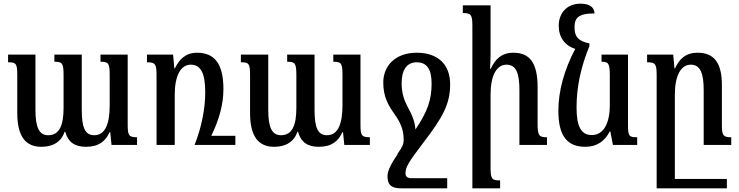

<svg xmlns="http://www.w3.org/2000/svg" viewBox="-20 -789 4024 1045"><path d="M527 -492V-453C570 -453 577 -445 577 -382V-215C577 -116 553 -53 493 -53C443 -53 425 -94 425 -191V-492H276V-453C319 -453 326 -445 326 -380V-202C326 -108 304 -53 242 -53C191 -53 173 -100 173 -191V-492H24V-450C68 -450 74 -443 74 -379V-174C74 -46 120 10 205 10C269 10 313 -17 332 -72H335C351 -14 388 10 448 10C518 10 555 -21 576 -69H580L587 0H726V-42C680 -42 675 -52 675 -114V-492Z M1052 -502C991 -502 955 -466 932 -417H929L922 -492H780V-450C825 -450 832 -441 832 -380V0H931V-273C931 -378 964 -437 1018 -437C1073 -437 1097 -391 1097 -287C1097 -202 1079 -101 1039 0H1261V-50H1130C1174 -140 1196 -223 1196 -304C1196 -442 1148 -502 1052 -502Z M1794 -492V-453C1837 -453 1844 -445 1844 -382V-215C1844 -116 1820 -53 1760 -53C1710 -53 1692 -94 1692 -191V-492H1543V-453C1586 -453 1593 -445 1593 -380V-202C1593 -108 1571 -53 1509 -53C1458 -53 1440 -100 1440 -191V-492H1291V-450C1335 -450 1341 -443 1341 -379V-174C1341 -46 1387 10 1472 10C1536 10 1580 -17 1599 -72H1602C1618 -14 1655 10 1715 10C1785 10 1822 -21 1843 -69H1847L1854 0H1993V-42C1947 -42 1942 -52 1942 -114V-492Z M2165 236H2414V181H2221C2195 181 2187 170 2187 154C2187 121 2203 94 2283 -11C2389 -149 2430 -222 2430 -330C2430 -437 2365 -502 2248 -502C2131 -502 2066 -430 2066 -340C2066 -261 2094 -216 2123 -174C2161 -121 2177 -83 2177 -28C2177 -4 2170 11 2143 49H2145C2100 115 2089 146 2089 171C2089 223 2117 236 2165 236ZM2199 -207C2182 -240 2166 -277 2166 -336C2166 -404 2191 -450 2248 -450C2305 -450 2329 -410 2329 -334C2329 -248 2309 -185 2241 -84C2238 -128 2224 -161 2199 -207Z M2957 -42C2914 -42 2906 -50 2906 -116V-315C2906 -444 2865 -502 2775 -502C2706 -502 2674 -463 2651 -415H2647C2649 -440 2650 -466 2650 -492V-760H2499V-718C2544 -718 2551 -709 2551 -648V236H2702V193C2659 193 2650 187 2650 124V-273C2650 -379 2683 -437 2737 -437C2791 -437 2807 -387 2807 -298V0H2957Z M3166 10C3229 10 3273 -22 3298 -73H3302L3316 0H3448V-42C3403 -42 3398 -47 3398 -113V-492H3254V-453C3290 -453 3299 -446 3299 -378V-217C3299 -119 3266 -54 3201 -54C3143 -54 3118 -100 3118 -204C3118 -315 3141 -424 3188 -538V-553C3125 -565 3107 -592 3107 -640C3107 -689 3124 -716 3216 -716C3214 -748 3192 -769 3139 -769C3065 -769 3021 -717 3021 -649C3021 -586 3055 -540 3111 -523C3051 -410 3019 -294 3019 -186C3019 -49 3067 10 3166 10Z M3909 -104V-327C3909 -444 3868 -502 3778 -502C3709 -502 3677 -466 3654 -417H3651L3644 -492H3502V-450C3547 -450 3554 -441 3554 -380V236H3936V185H3653V-273C3653 -378 3686 -437 3740 -437C3793 -437 3810 -387 3810 -298V0H3960V-42C3919 -42 3909 -50 3909 -104Z"/></svg>

Font: Noto Serif Armenian ExtraCondensed SemiBold
Style: Regular
Weight: 600
Width: 2
Designer: Monotype Design Team
Foundry: Monotype Imaging Inc.
Version: Version 2.008